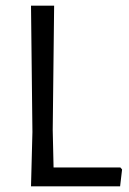

<svg xmlns="http://www.w3.org/2000/svg" viewBox="-20 -661 456 681"><path d="M406 0 413 -60 407 -67H170L167 -200L172 -641H90L95 -193L90 0Z"/></svg>

Font: Alegreya Sans
Style: Regular
Weight: 400
Designer: Juan Pablo del Peral
Foundry: Huerta Tipografica
Version: Version 1.000;PS 001.000;hotconv 1.0.70;makeotf.lib2.5.58329